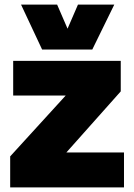

<svg xmlns="http://www.w3.org/2000/svg" viewBox="-20 -810 581 830"><path d="M24 0V-134L264 -397H37V-547H502V-415L267 -151H516V0ZM474 -790 379 -596H162L71 -790H227L272 -686L317 -790Z"/></svg>

Font: Georama ExtraCondensed Thin ExtraBold
Style: Regular
Weight: 800
Version: Version 1.001